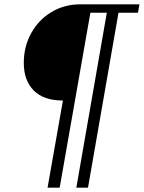

<svg xmlns="http://www.w3.org/2000/svg" viewBox="-20 -721 665 888"><path d="M387 147H333L474 -662H398L256 147H200L271 -256Q182 -256 136 -302.5Q90 -349 90 -430Q90 -506 124.5 -568Q159 -630 218.5 -665.5Q278 -701 352 -701H625L618 -662H528Z"/></svg>

Font: Fahkwang Light
Style: Italic
Weight: 300
Italic angle: -10°
Version: Version 1.000; ttfautohint (v1.6)